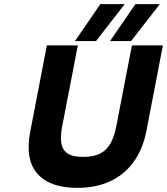

<svg xmlns="http://www.w3.org/2000/svg" viewBox="-20 -900 809 930"><path d="M354 10Q221 10 160.5 -59.5Q100 -129 127 -265L207 -680H357L281 -287Q272 -240 277 -207Q282 -174 307 -157Q332 -140 383 -140Q435 -140 466.5 -157Q498 -174 516 -207Q534 -240 543 -287L619 -680H769L689 -265Q671 -175 625.5 -113.5Q580 -52 511.5 -21Q443 10 354 10ZM343 -701 466 -880H584L445 -701ZM513 -701 636 -880H754L615 -701Z"/></svg>

Font: Teachers
Style: Italic
Weight: 400
Italic angle: -11°
Designer: Alfredo Marco Pradil, Chank Diesel
Version: Version 1.001